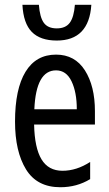

<svg xmlns="http://www.w3.org/2000/svg" viewBox="-20 -775 458 805"><path d="M378 -309V-253H123Q125 -155 154 -107Q183 -59 242 -59Q301 -59 358 -96V-24Q302 10 233 10Q135 10 89 -65Q43 -140 43 -265Q43 -402 87 -474Q131 -546 215 -546Q294 -546 336 -480Q378 -414 378 -309ZM124 -317H302Q302 -388 280 -434Q258 -480 215 -480Q131 -480 124 -317ZM218 -605Q149 -605 113.5 -641Q78 -677 74 -755H143Q147 -702 164 -679Q181 -656 218 -656Q255 -656 272.5 -679.5Q290 -703 294 -755H363Q353 -605 218 -605Z"/></svg>

Font: Noto Sans UI Cond
Style: Regular
Weight: 400
Width: 3
Designer: Monotype Design Team
Foundry: Monotype Imaging Inc.
Version: Version 1.001